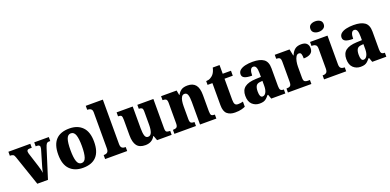

<svg xmlns="http://www.w3.org/2000/svg" viewBox="-2 -1670 5236 2576"><g transform="rotate(-20 2616.0 -381.5)"><path d="M76 -433Q67 -461 52.5 -470Q38 -479 6 -479V-536H319V-479H287Q249 -479 249 -449Q249 -437 252 -426Q255 -415 258 -406L318 -218Q327 -188 334 -162Q341 -136 344 -112Q348 -132 353 -154Q358 -176 364 -195L423 -395Q428 -411 431 -423.5Q434 -436 434 -450Q434 -462 424.5 -470.5Q415 -479 394 -479H375V-536H583V-479H560Q542 -479 530 -464.5Q518 -450 505 -408L376 0H224Z M876 10Q757 10 689 -59.5Q621 -129 621 -270Q621 -411 686 -480.5Q751 -550 879 -550Q997 -550 1065 -480.5Q1133 -411 1133 -270Q1133 -129 1068 -59.5Q1003 10 876 10ZM878 -57Q923 -57 941 -111.5Q959 -166 959 -270Q959 -376 940.5 -429Q922 -482 877 -482Q832 -482 814 -429Q796 -376 796 -270Q796 -166 814.5 -111.5Q833 -57 878 -57Z M1192 0V-57H1203Q1228 -57 1245.5 -71.5Q1263 -86 1263 -127V-645Q1263 -670 1251.5 -682.5Q1240 -695 1225.5 -699Q1211 -703 1203 -703H1192V-760H1436V-127Q1436 -86 1453.5 -71.5Q1471 -57 1497 -57H1507V0Z M1766 10Q1682 10 1645 -39Q1608 -88 1608 -188V-407Q1608 -450 1599 -464.5Q1590 -479 1554 -479H1551V-536H1781V-225Q1781 -158 1792.5 -120.5Q1804 -83 1837 -83Q1873 -83 1888.5 -123Q1904 -163 1904 -231V-418Q1904 -460 1889.5 -469.5Q1875 -479 1850 -479H1847V-536H2076V-119Q2076 -75 2091 -66Q2106 -57 2131 -57H2142V0H1934L1909 -68H1904Q1861 10 1766 10Z M2181 0V-57H2185Q2217 -57 2234 -69Q2251 -81 2251 -125V-415Q2251 -456 2236 -467.5Q2221 -479 2190 -479H2186V-536H2408L2420 -468H2425Q2444 -505 2476 -527.5Q2508 -550 2567 -550Q2642 -550 2680.5 -504.5Q2719 -459 2719 -358V-127Q2719 -81 2732 -69Q2745 -57 2776 -57H2780V0H2547V-323Q2547 -387 2535.5 -422.5Q2524 -458 2491 -458Q2465 -458 2450.5 -436.5Q2436 -415 2430 -380Q2424 -345 2424 -305V-122Q2424 -80 2439 -68.5Q2454 -57 2485 -57H2489V0Z M3046 10Q2976 10 2934.5 -25.5Q2893 -61 2893 -149V-465H2824V-519Q2861 -520 2886.5 -535Q2912 -550 2926 -566Q2939 -580 2950.5 -604Q2962 -628 2969 -660H3066V-536H3184V-465H3066V-165Q3066 -122 3077.5 -102Q3089 -82 3122 -82Q3160 -82 3193 -92V-19Q3176 -10 3139 0Q3102 10 3046 10Z M3397 10Q3336 10 3292.5 -30Q3249 -70 3249 -154Q3249 -236 3301 -275Q3353 -314 3457 -318L3533 -321V-374Q3533 -430 3521 -457.5Q3509 -485 3481 -485Q3455 -485 3442 -457Q3429 -429 3429 -377Q3358 -377 3323 -393Q3288 -409 3288 -446Q3288 -483 3316.5 -506Q3345 -529 3391.5 -539.5Q3438 -550 3495 -550Q3600 -550 3653 -512Q3706 -474 3706 -381V-127Q3706 -87 3718 -72Q3730 -57 3761 -57H3765V0H3564L3542 -62H3533Q3512 -36 3494 -20Q3476 -4 3453.5 3Q3431 10 3397 10ZM3465 -66Q3496 -66 3515 -100.5Q3534 -135 3534 -191V-264L3502 -261Q3458 -258 3441.5 -230.5Q3425 -203 3425 -150Q3425 -66 3465 -66Z M3802 0V-57H3806Q3838 -57 3855.5 -69.5Q3873 -82 3873 -129V-411Q3873 -455 3858 -467Q3843 -479 3813 -479H3809V-536H4020L4039 -443H4044Q4067 -498 4100.5 -523Q4134 -548 4189 -548Q4244 -548 4268 -522Q4292 -496 4292 -455Q4292 -404 4255.5 -380.5Q4219 -357 4158 -357Q4158 -399 4150.5 -421Q4143 -443 4117 -443Q4093 -443 4077.5 -418Q4062 -393 4054.5 -355Q4047 -317 4047 -279V-124Q4047 -80 4063 -68.5Q4079 -57 4105 -57H4137V0Z M4472 -623Q4432 -623 4404.5 -642Q4377 -661 4377 -698Q4377 -737 4404.5 -755Q4432 -773 4472 -773Q4510 -773 4538.5 -755Q4567 -737 4567 -698Q4567 -661 4538.5 -642Q4510 -623 4472 -623ZM4318 0V-57H4329Q4356 -57 4373 -72Q4390 -87 4390 -129V-413Q4390 -451 4372.5 -465Q4355 -479 4330 -479H4313V-536H4562V-127Q4562 -86 4579.5 -71.5Q4597 -57 4623 -57H4634V0Z M4839 10Q4778 10 4734.5 -30Q4691 -70 4691 -154Q4691 -236 4743 -275Q4795 -314 4899 -318L4975 -321V-374Q4975 -430 4963 -457.5Q4951 -485 4923 -485Q4897 -485 4884 -457Q4871 -429 4871 -377Q4800 -377 4765 -393Q4730 -409 4730 -446Q4730 -483 4758.5 -506Q4787 -529 4833.5 -539.5Q4880 -550 4937 -550Q5042 -550 5095 -512Q5148 -474 5148 -381V-127Q5148 -87 5160 -72Q5172 -57 5203 -57H5207V0H5006L4984 -62H4975Q4954 -36 4936 -20Q4918 -4 4895.5 3Q4873 10 4839 10ZM4907 -66Q4938 -66 4957 -100.5Q4976 -135 4976 -191V-264L4944 -261Q4900 -258 4883.5 -230.5Q4867 -203 4867 -150Q4867 -66 4907 -66Z"/></g></svg>

Font: Noto Serif Armenian SemiCondensed ExtraBold
Style: Regular
Weight: 800
Width: 4
Designer: Monotype Design Team
Foundry: Monotype Imaging Inc.
Version: Version 2.008; ttfautohint (v1.8.4.7-5d5b)